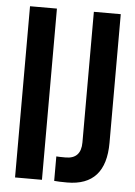

<svg xmlns="http://www.w3.org/2000/svg" viewBox="-51 -740 549 782"><g transform="rotate(5 223.0 -349.0)"><path d="M40 0V-700H150V0ZM200 0V-100Q212 -99 238 -99Q301 -99 301 -166V-700H411V-174Q411 2 253 2Q218 2 200 0Z"/></g></svg>

Font: Bebas Neue
Style: Regular
Weight: 400
Designer: Ryoichi Tsunekawa
Foundry: Ryoichi Tsunekawa
Version: Version 1.400